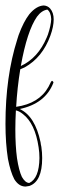

<svg xmlns="http://www.w3.org/2000/svg" viewBox="-30 -431 216 701"><path d="M28 -28Q27 -10 26.5 7.5Q26 25 26 41Q26 101 32 146Q39 192 50 215Q62 236 76 237Q76 237 77 237Q113 220 114 146Q114 126 111 107Q98 19 53 -15Q41 -25 28 -28ZM143 -396Q122 -393 105 -370Q69 -318 46 -190Q109 -219 141 -295Q143 -300 145 -305Q156 -338 157 -361Q156 -386 143 -396ZM160 -136Q164 -134 165 -131V-129Q136 -53 42 -33Q98 -7 118 88Q119 97 121 105Q124 126 124 146Q124 232 77 248Q70 249 64 250Q62 250 61 250Q38 249 22 223Q8 196 -1 149Q-10 92 -10 21Q-10 -152 33 -287Q36 -296 38 -303Q56 -352 77 -379Q103 -410 130 -411Q144 -410 153 -400Q166 -385 166 -360Q166 -334 154 -301Q125 -221 60 -185Q52 -181 44 -178Q33 -111 29 -41Q113 -53 147 -114Q152 -123 156 -132Q158 -135 160 -136Z"/></svg>

Font: Maria
Style: Christmas
Weight: 400
Designer: Muhammad Yoni
Version: Version 001.000